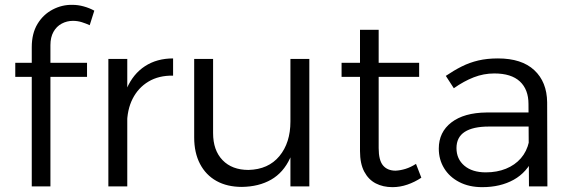

<svg xmlns="http://www.w3.org/2000/svg" viewBox="-20 -769 2357 792"><path d="M111 -574Q111 -631 134.5 -670Q158 -709 197 -729.5Q236 -750 279 -749Q302 -749 325.5 -742.5Q349 -736 369 -725L350 -665Q335 -672 317.5 -677.5Q300 -683 281 -683Q256 -683 234.5 -671.5Q213 -660 200.5 -637.5Q188 -615 188 -583V0H111ZM43 -510H339V-452H43Z M694 -457Q635 -458 592.5 -432.5Q550 -407 527 -361.5Q504 -316 504 -255L477 -258Q477 -344 503 -404Q529 -464 578 -496Q627 -528 694 -528ZM427 -526H505V0H427Z M859 -220Q859 -149 898 -108.5Q937 -68 1005 -68Q1087 -70 1132.5 -125Q1178 -180 1178 -268H1204Q1204 -176 1176.5 -116.5Q1149 -57 1098.5 -28Q1048 1 978 2Q917 2 873 -22.5Q829 -47 805 -93Q781 -139 781 -202V-526H859ZM1178 -526H1256V0H1178Z M1542 -158Q1542 -108 1560 -86.5Q1578 -65 1612 -65Q1632 -66 1653 -72.5Q1674 -79 1696 -93L1718 -36Q1691 -18 1660.5 -7.5Q1630 3 1599 3Q1560 3 1530 -12.5Q1500 -28 1482.5 -61Q1465 -94 1465 -146V-646H1542ZM1389 -510H1709V-452H1389Z M1997 -247Q1931 -247 1897 -225Q1863 -203 1863 -158Q1863 -113 1895.5 -85.5Q1928 -58 1984 -58Q2030 -58 2067 -73Q2104 -88 2128.5 -116Q2153 -144 2162 -184L2182 -121Q2154 -58 2099 -27.5Q2044 3 1969 3Q1915 3 1874.5 -18Q1834 -39 1812 -75Q1790 -111 1790 -156Q1790 -224 1842 -264Q1894 -304 1987 -305H2174V-247ZM2160 -340Q2160 -400 2124.5 -433Q2089 -466 2019 -466Q1975 -466 1934 -450Q1893 -434 1852 -405L1819 -456Q1853 -479 1885 -495Q1917 -511 1953 -519.5Q1989 -528 2034 -528Q2132 -528 2184 -479.5Q2236 -431 2237 -347L2238 0H2162Z"/></svg>

Font: Alexandria Light
Style: Regular
Weight: 300
Designer: Mohamed Gaber
Foundry: Kief Type Foundry
Version: Version 5.100